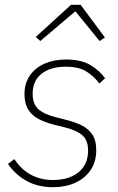

<svg xmlns="http://www.w3.org/2000/svg" viewBox="-20 -768 493 800"><path d="M201 12Q139 12 92 -13.5Q45 -39 13 -85L40 -105Q68 -62 108.5 -40Q149 -18 201 -18Q267 -18 307 -50Q347 -82 347 -141Q347 -183 323.5 -204Q300 -225 251 -237L203 -249Q168 -258 141 -272Q114 -286 98 -311Q82 -336 82 -375Q82 -421 104.5 -453.5Q127 -486 166 -503Q205 -520 255 -520Q318 -520 356.5 -497Q395 -474 418 -442L394 -420Q373 -449 341 -469.5Q309 -490 253 -490Q190 -490 153 -460.5Q116 -431 116 -377Q116 -335 139.5 -313.5Q163 -292 211 -280L258 -268Q294 -259 321.5 -245Q349 -231 365 -207Q381 -183 381 -143Q381 -93 357 -58.5Q333 -24 292.5 -6Q252 12 201 12ZM276 -748H316L417 -612L395 -597L294 -721L148 -597L129 -614Z"/></svg>

Font: IBM Plex Sans ExtraLight
Style: Italic
Weight: 250
Italic angle: -11.31°
Designer: Mike Abbink, Paul van der Laan, Pieter van Rosmalen
Foundry: Bold Monday
Version: Version 3.201